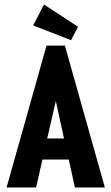

<svg xmlns="http://www.w3.org/2000/svg" viewBox="-20 -826 490 846"><path d="M310 0 283 -123H167L139 0H9L185 -625H266L442 0ZM226 -381 188 -216H262ZM293 -649 126 -714 174 -806 324 -708Z"/></svg>

Font: Inconsolata SemiCondensed Black
Style: Regular
Weight: 900
Width: 4
Monospace: yes
Designer: Raph Levien, Cyreal, Brenton Simpson
Foundry: Raph Levien, Cyreal, Google
Version: Version 3.001; ttfautohint (v1.8.2.53-6de2)